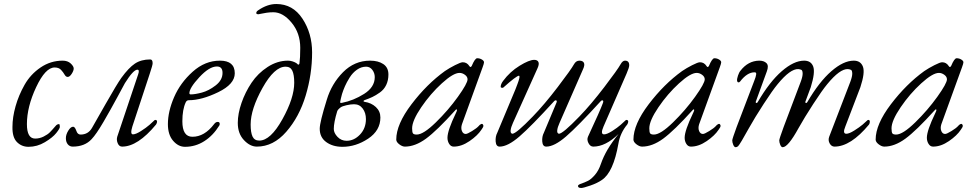

<svg xmlns="http://www.w3.org/2000/svg" viewBox="-20 -716 4817 956"><path d="M317 -333Q308 -333 301.5 -344.5Q295 -356 284 -368Q273 -380 252 -380Q206 -380 160 -282Q114 -184 114 -98Q114 -26 155 -26Q177 -26 197 -36Q217 -46 228 -57Q239 -68 257 -89Q264 -98 274 -98Q278 -98 278 -84Q278 -76 260 -53.5Q242 -31 203.5 -8Q165 15 122 15Q88 15 64.5 -8.5Q41 -32 42 -84Q42 -132 57.5 -187Q73 -242 102.5 -294Q132 -346 182 -380Q232 -414 292 -414Q317 -414 332 -400Q347 -386 347 -375Q347 -364 337 -348.5Q327 -333 317 -333Z M342 14Q327 14 317.5 2.5Q308 -9 308 -28Q308 -46 320 -65.5Q332 -85 344 -85Q353 -85 360 -65Q366 -46 381 -46Q419 -46 438 -79Q450 -100 506 -198.5Q562 -297 584 -328Q621 -379 652 -399.5Q683 -420 728 -420Q740 -420 740 -401Q740 -392 726 -350L639 -86Q627 -47 642 -47Q656 -47 682 -63.5Q708 -80 724.5 -94.5Q741 -109 750 -118Q751 -119 753 -119Q762 -119 762 -110Q762 -104 757 -96Q666 14 588 14Q573 14 566 -3Q559 -20 564 -36L668 -346Q676 -369 664 -369Q644 -369 602 -302Q598 -295 565 -233.5Q532 -172 495.5 -109.5Q459 -47 436 -23Q402 14 342 14Z M901 15Q868 15 842 -15Q816 -45 816 -98Q816 -161 847 -232.5Q878 -304 939.5 -359Q1001 -414 1075 -414Q1149 -414 1149 -351Q1149 -297 1066.5 -257Q984 -217 920 -217Q910 -217 905 -207Q888 -171 888 -112Q888 -35 938 -35Q998 -35 1046 -98Q1054 -109 1064 -109Q1074 -109 1074 -99Q1074 -94 1072 -91Q1041 -41 997 -13Q953 15 901 15ZM1060 -385Q1022 -385 972.5 -331.5Q923 -278 923 -252Q923 -246 930 -246Q951 -246 985 -255Q1019 -264 1053.5 -290.5Q1088 -317 1088 -353Q1088 -385 1060 -385Z M1471 -400Q1475 -428 1475 -478Q1475 -551 1432 -603Q1389 -655 1341 -655Q1324 -655 1307 -652.5Q1290 -650 1279.5 -647.5Q1269 -645 1267 -645Q1256 -645 1256 -651Q1256 -659 1266 -665Q1311 -696 1356 -696Q1438 -696 1486 -623Q1534 -550 1534 -455Q1534 -346 1502 -240Q1470 -134 1405.5 -60Q1341 14 1259 14Q1225 14 1194.5 -18.5Q1164 -51 1164 -104Q1164 -150 1182.5 -203.5Q1201 -257 1232.5 -304Q1264 -351 1312.5 -382.5Q1361 -414 1414 -414Q1426 -414 1437.5 -410Q1449 -406 1455 -402Q1461 -398 1462 -396Q1464 -393 1467 -394.5Q1470 -396 1471 -400ZM1445 -304Q1445 -344 1435.5 -364Q1426 -384 1402 -384Q1346 -384 1287 -278Q1228 -172 1228 -96Q1228 -56 1237.5 -36Q1247 -16 1271 -16Q1327 -16 1386 -122Q1445 -228 1445 -304Z M1683 -204Q1740 -215 1793 -248.5Q1846 -282 1846 -332Q1846 -352 1834 -368Q1822 -384 1803 -384Q1779 -384 1757.5 -369Q1736 -354 1721 -330Q1706 -306 1697.5 -286.5Q1689 -267 1683 -248Q1680 -239 1677.5 -226.5Q1675 -214 1674 -210Q1673 -205 1675 -204Q1677 -203 1683 -204ZM1659 -162Q1642 -106 1642 -74Q1642 -54 1660.5 -34.5Q1679 -15 1706 -15Q1743 -15 1772.5 -46Q1802 -77 1802 -123Q1802 -154 1786 -175.5Q1770 -197 1743 -197Q1726 -197 1705 -192Q1684 -187 1677 -182Q1662 -171 1659 -162ZM1685 15Q1637 15 1604.5 -8.5Q1572 -32 1572 -75Q1572 -107 1607 -219Q1631 -299 1688 -356.5Q1745 -414 1823 -414Q1863 -414 1888.5 -397Q1914 -380 1914 -345Q1914 -316 1903 -293Q1892 -270 1871.5 -255.5Q1851 -241 1834 -233Q1817 -225 1794 -217Q1790 -215 1790 -212.5Q1790 -210 1795 -209Q1829 -204 1851.5 -183Q1874 -162 1874 -131Q1874 -66 1813 -25.5Q1752 15 1685 15Z M2239 14Q2225 14 2216.5 0.5Q2208 -13 2208 -30Q2208 -66 2250 -153Q2260 -173 2252 -171Q2250 -171 2248 -168Q2155 -65 2101 -25.5Q2047 14 1996 14Q1983 14 1968 2.5Q1953 -9 1953 -21Q1953 -97 2029 -197Q2105 -297 2195 -362Q2217 -377 2245.5 -391.5Q2274 -406 2284 -406Q2305 -406 2317 -387Q2323 -377 2329 -388Q2345 -426 2356 -426Q2369 -426 2379.5 -419.5Q2390 -413 2390 -406Q2390 -400 2383 -381L2280 -97Q2274 -78 2280 -63.5Q2286 -49 2299 -49Q2307 -49 2330.5 -63.5Q2354 -78 2363 -88Q2368 -95 2376 -98.5Q2384 -102 2387 -90Q2387 -83 2377 -70Q2358 -41 2318 -13.5Q2278 14 2239 14ZM2268 -353Q2237 -353 2180 -301Q2123 -249 2077.5 -182Q2032 -115 2032 -77Q2032 -57 2036.5 -51.5Q2041 -46 2055 -46Q2088 -46 2150 -106.5Q2212 -167 2260 -234Q2308 -301 2308 -321Q2308 -334 2295 -343.5Q2282 -353 2268 -353Z M2934 14Q2919 14 2910 -3.5Q2901 -21 2908 -36Q2969 -167 2982 -203Q2986 -214 2981 -216Q2976 -218 2970 -211Q2857 -87 2798.5 -36.5Q2740 14 2700 14Q2682 14 2680 -11Q2678 -36 2688 -55L2750 -203Q2755 -214 2749.5 -216Q2744 -218 2738 -211Q2625 -87 2566.5 -36.5Q2508 14 2468 14Q2450 14 2448 -11Q2446 -36 2456 -55L2546 -270Q2549 -278 2551 -283Q2553 -288 2556.5 -297.5Q2560 -307 2562 -313Q2564 -319 2565.5 -325.5Q2567 -332 2566.5 -335.5Q2566 -339 2564 -339Q2552 -339 2486 -280Q2484 -278 2478.5 -279Q2473 -280 2473 -283Q2473 -297 2485 -313Q2519 -359 2567 -388.5Q2615 -418 2640 -418Q2656 -418 2661 -407Q2666 -396 2655 -373L2534 -104Q2524 -82 2522.5 -67Q2521 -52 2531 -50Q2550 -50 2633 -136Q2691 -196 2757 -282.5Q2823 -369 2838 -396Q2848 -414 2865 -414Q2882 -414 2887.5 -403Q2893 -392 2882 -369L2766 -104Q2756 -82 2754.5 -67Q2753 -52 2763 -50Q2782 -50 2865 -136Q2923 -196 2989 -282.5Q3055 -369 3070 -396Q3080 -414 3092 -414Q3113 -414 3113 -391Q3113 -380 3100 -350L2985 -86Q2968 -47 2988 -47Q3002 -47 3028 -63.5Q3054 -80 3070.5 -94.5Q3087 -109 3096 -118Q3097 -119 3099 -119Q3108 -119 3108 -110Q3108 -104 3103 -96Q3068 -54 3059 0Q3034 142 2977 180Q2954 196 2919 208Q2884 220 2874 220Q2858 220 2858 210Q2858 205 2867 201Q2893 192 2908.5 184Q2924 176 2942.5 154.5Q2961 133 2972 100Q2984 65 3005 29Q3029 -11 3060 -49Q2995 14 2934 14Z M3420 14Q3406 14 3397.5 0.5Q3389 -13 3389 -30Q3389 -66 3431 -153Q3441 -173 3433 -171Q3431 -171 3429 -168Q3336 -65 3282 -25.5Q3228 14 3177 14Q3164 14 3149 2.5Q3134 -9 3134 -21Q3134 -97 3210 -197Q3286 -297 3376 -362Q3398 -377 3426.5 -391.5Q3455 -406 3465 -406Q3486 -406 3498 -387Q3504 -377 3510 -388Q3526 -426 3537 -426Q3550 -426 3560.5 -419.5Q3571 -413 3571 -406Q3571 -400 3564 -381L3461 -97Q3455 -78 3461 -63.5Q3467 -49 3480 -49Q3488 -49 3511.5 -63.5Q3535 -78 3544 -88Q3549 -95 3557 -98.5Q3565 -102 3568 -90Q3568 -83 3558 -70Q3539 -41 3499 -13.5Q3459 14 3420 14ZM3449 -353Q3418 -353 3361 -301Q3304 -249 3258.5 -182Q3213 -115 3213 -77Q3213 -57 3217.5 -51.5Q3222 -46 3236 -46Q3269 -46 3331 -106.5Q3393 -167 3441 -234Q3489 -301 3489 -321Q3489 -334 3476 -343.5Q3463 -353 3449 -353Z M3967 -309Q3977 -336 3976.5 -350.5Q3976 -365 3970.5 -368Q3965 -371 3955 -372Q3915 -374 3852 -297Q3827 -267 3782.5 -198.5Q3738 -130 3709 -78Q3665 2 3655 12Q3649 17 3643 17Q3636 17 3631 5Q3626 -7 3626 -17Q3626 -24 3648 -84L3735 -312Q3740 -324 3742 -331.5Q3744 -339 3745 -345Q3746 -351 3744 -353.5Q3742 -356 3737 -356Q3700 -356 3665 -310Q3661 -305 3656 -306Q3651 -307 3650 -314Q3649 -323 3654.5 -339.5Q3660 -356 3667 -364Q3705 -413 3760 -414Q3784 -414 3796.5 -401.5Q3809 -389 3798 -360L3744 -212Q3741 -205 3745.5 -203.5Q3750 -202 3753 -208Q3812 -309 3872.5 -361.5Q3933 -414 3984 -414Q4018 -414 4029 -385Q4040 -356 4017 -282L3991 -212Q3988 -205 3992.5 -203.5Q3997 -202 4000 -208Q4059 -309 4119.5 -361.5Q4180 -414 4231 -414Q4265 -414 4276.5 -384.5Q4288 -355 4264 -282L4189 -86Q4174 -50 4194 -50Q4208 -50 4233.5 -66Q4259 -82 4275 -95.5Q4291 -109 4300 -118Q4301 -119 4303 -119Q4311 -119 4311 -110Q4311 -102 4307 -96Q4216 14 4135 14Q4120 14 4111 -2Q4102 -18 4109 -36L4214 -309Q4224 -336 4223.5 -350.5Q4223 -365 4217.5 -368Q4212 -371 4202 -372Q4162 -374 4099 -297Q4074 -267 4029.5 -198.5Q3985 -130 3956 -78Q3904 17 3877 17Q3870 17 3865 5Q3860 -7 3860 -17Q3860 -24 3882 -84Z M4626 14Q4612 14 4603.5 0.5Q4595 -13 4595 -30Q4595 -66 4637 -153Q4647 -173 4639 -171Q4637 -171 4635 -168Q4542 -65 4488 -25.5Q4434 14 4383 14Q4370 14 4355 2.5Q4340 -9 4340 -21Q4340 -97 4416 -197Q4492 -297 4582 -362Q4604 -377 4632.5 -391.5Q4661 -406 4671 -406Q4692 -406 4704 -387Q4710 -377 4716 -388Q4732 -426 4743 -426Q4756 -426 4766.5 -419.5Q4777 -413 4777 -406Q4777 -400 4770 -381L4667 -97Q4661 -78 4667 -63.5Q4673 -49 4686 -49Q4694 -49 4717.5 -63.5Q4741 -78 4750 -88Q4755 -95 4763 -98.5Q4771 -102 4774 -90Q4774 -83 4764 -70Q4745 -41 4705 -13.5Q4665 14 4626 14ZM4655 -353Q4624 -353 4567 -301Q4510 -249 4464.5 -182Q4419 -115 4419 -77Q4419 -57 4423.5 -51.5Q4428 -46 4442 -46Q4475 -46 4537 -106.5Q4599 -167 4647 -234Q4695 -301 4695 -321Q4695 -334 4682 -343.5Q4669 -353 4655 -353Z"/></svg>

Font: EB Garamond 12
Style: Italic
Weight: 400
Italic angle: -17°
Version: Version 0.016; ttfautohint (v1.8.4)